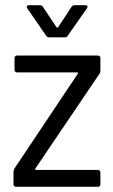

<svg xmlns="http://www.w3.org/2000/svg" viewBox="-20 -720 437 740"><path d="M85 -688 158 -582C161 -577 165 -576 170 -576H229C234 -576 238 -577 241 -582L315 -688C320 -694 317 -700 309 -700H268C263 -700 259 -698 256 -694L204 -615C203 -613 199 -613 198 -615L145 -694C142 -699 138 -700 133 -700H92C86 -700 83 -697 83 -693C83 -692 84 -690 85 -688ZM42 0H357C363 0 367 -4 367 -10V-55C367 -61 363 -65 357 -65H119C116 -65 114 -68 116 -70L363 -435C366 -439 367 -444 367 -448V-496C367 -502 363 -506 357 -506H46C40 -506 36 -502 36 -496V-451C36 -445 40 -441 46 -441H277C280 -441 282 -438 280 -436L36 -71C34 -67 32 -62 32 -58V-10C32 -4 36 0 42 0Z"/></svg>

Font: Barlow Semi Condensed
Style: Regular
Weight: 400
Width: 4
Designer: Jeremy Tribby
Foundry: Tribby Type
Version: Version 1.422;hotconv 1.0.109;makeotfexe 2.5.65596